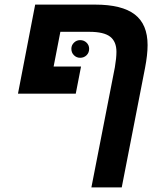

<svg xmlns="http://www.w3.org/2000/svg" viewBox="-20 -626 715 834"><path d="M508.8 188H377L479 -334Q485.8 -374 485.8 -400.9Q485.8 -445.3 458.5 -466.6Q431.2 -487.8 368.2 -487.8H242.2L212.9 -336.9H332L309.1 -219.2H58.1L132.8 -606H393.1Q509.8 -606 565.4 -563.2Q621.1 -520.5 621.1 -430.2Q621.1 -388.2 609.9 -330.1ZM290 -414.1Q290 -429.7 301.3 -440.7Q312.5 -451.7 328.1 -451.7Q344.7 -451.7 356 -440.7Q367.2 -429.7 367.2 -414.1Q367.2 -397 356 -386Q344.7 -375 328.1 -375Q312.5 -375 301.3 -386Q290 -397 290 -414.1Z"/></svg>

Font: Liberation Sans
Style: Bold Italic
Weight: 700
Italic angle: -12°
Designer: Steve Matteson
Foundry: Ascender Corporation
Version: Version 2.1.5